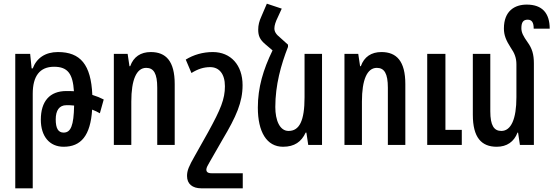

<svg xmlns="http://www.w3.org/2000/svg" viewBox="-20 -788 3009 1044"><path d="M63 236H158V-278C158 -374 196 -425 274 -425C349 -425 376 -386 382 -292C368 -293 355 -293 341 -293C250 -293 202 -237 202 -137C202 -47 249 10 326 10C420 10 472 -50 481 -192C497 -186 511 -179 523 -172L544 -247C527 -256 505 -265 482 -272C475 -437 417 -505 295 -505C226 -505 179 -472 158 -416H152L144 -495H63ZM283 -139C283 -187 302 -216 341 -216C355 -216 369 -216 383 -214C381 -105 365 -67 326 -67C296 -67 283 -91 283 -139Z M599 0H694V-236C694 -354 722 -419 775 -419C816 -419 835 -388 835 -311V0H930V-331C930 -456 882 -505 800 -505C745 -505 706 -479 688 -428H684L674 -495H599Z M1300 236V154H1130C1109 154 1102 146 1102 134C1102 124 1110 110 1120 93L1190 -29C1265 -155 1299 -232 1299 -325C1299 -434 1235 -505 1137 -505C1083 -505 1032 -490 990 -464L1021 -391C1056 -413 1088 -423 1123 -423C1171 -423 1203 -387 1203 -319C1203 -249 1180 -194 1112 -70L1039 60C1007 116 997 139 997 169C997 212 1026 236 1075 236Z M1546 -545 1505 -582C1480 -602 1472 -616 1472 -634C1472 -650 1479 -671 1490 -693L1512 -741L1431 -768L1401 -698C1390 -674 1384 -652 1384 -627C1384 -592 1394 -572 1422 -548L1462 -514C1411 -409 1382 -312 1382 -203C1382 -71 1430 10 1519 10C1581 10 1619 -17 1642 -67H1646L1656 0H1731V-495H1636V-259C1636 -131 1608 -76 1549 -76C1501 -76 1477 -134 1477 -206C1477 -326 1508 -436 1546 -533Z M1853 0H1948V-236C1948 -354 1976 -419 2029 -419C2070 -419 2089 -388 2089 -311V0H2184V-331C2184 -456 2136 -505 2054 -505C1999 -505 1960 -479 1942 -428H1938L1928 -495H1853ZM2303 0H2491V-82H2402V-495H2303Z M2883 -443C2883 -493 2873 -525 2849 -558C2825 -592 2815 -611 2815 -635C2815 -665 2824 -681 2849 -681C2872 -681 2882 -666 2882 -632H2969C2969 -716 2929 -763 2844 -763C2779 -763 2720 -729 2720 -633C2720 -596 2732 -568 2757 -529C2778 -499 2788 -473 2788 -438V-259C2788 -141 2759 -76 2706 -76C2666 -76 2646 -106 2646 -183V-495H2551V-164C2551 -40 2598 10 2681 10C2736 10 2775 -17 2794 -67H2797L2807 0H2883Z"/></svg>

Font: Noto Sans Armenian ExtraCondensed Medium
Style: Regular
Weight: 500
Width: 2
Designer: Monotype Design Team
Foundry: Monotype Imaging Inc.
Version: Version 2.008